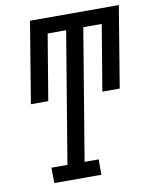

<svg xmlns="http://www.w3.org/2000/svg" viewBox="-83 -797 683 860"><g transform="rotate(-10 258.5 -367.5)"><path d="M94 0 93 -70H166L265 -665H181L131 -366H52L113 -735H517L456 -366H377L427 -665H343L244 -70H308V0Z"/></g></svg>

Font: Iosevka Curly Slab
Style: Italic
Weight: 400
Italic angle: -9°
Monospace: yes
Designer: Belleve Invis
Foundry: Belleve Invis
Version: Version 22.1.2; ttfautohint (v1.8.4)